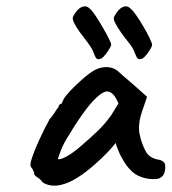

<svg xmlns="http://www.w3.org/2000/svg" viewBox="-20 -606 546 611"><path d="M115 -26Q111 -34 100 -41Q89 -48 89 -52Q89 -56 86 -63Q83 -70 79 -74Q74 -80 81.5 -103Q89 -126 104 -159Q119 -192 138 -227Q146 -235 154 -248Q162 -261 166 -265Q166 -269 169 -272.5Q172 -276 176 -276L182 -289Q183 -293 193 -305Q203 -317 218 -331.5Q233 -346 248 -359Q263 -372 273 -378Q294 -392 316.5 -392.5Q339 -393 355 -380Q358 -377 367.5 -368.5Q377 -360 389 -350Q401 -340 411 -331L448 -298L431 -248Q418 -208 424.5 -178Q431 -148 443 -126Q448 -115 459 -107.5Q470 -100 484 -98Q492 -97 499 -92Q506 -87 506 -76Q506 -57 499 -48Q492 -39 482 -37Q449 -33 419.5 -47Q390 -61 366 -107Q362 -113 355.5 -129.5Q349 -146 348 -151Q344 -146 336 -136.5Q328 -127 322 -121Q251 -49 200 -26.5Q149 -4 115 -26ZM164 -100Q169 -97 186 -105Q203 -113 228 -133Q262 -162 288 -186.5Q314 -211 335 -241L357 -277Q347 -300 338 -307.5Q329 -315 321 -315Q308 -315 287.5 -296Q267 -277 242.5 -242.5Q218 -208 190 -161Q178 -140 171 -120Q164 -100 164 -100ZM303 -420Q291 -415 286.5 -420.5Q282 -426 276 -443Q271 -455 259 -470.5Q247 -486 234.5 -503Q222 -520 215.5 -534Q209 -548 213 -554Q225 -577 240 -583.5Q255 -590 266 -578Q272 -574 283 -557.5Q294 -541 306 -520.5Q318 -500 326 -484Q334 -468 334 -464Q334 -461 328.5 -451.5Q323 -442 316 -433Q309 -424 303 -420ZM434 -420Q422 -415 417.5 -420.5Q413 -426 407 -443Q402 -455 389.5 -470.5Q377 -486 365 -503Q353 -520 346 -534Q339 -548 344 -554Q356 -577 370.5 -583.5Q385 -590 396 -578Q402 -574 413.5 -557.5Q425 -541 437 -520.5Q449 -500 456.5 -484Q464 -468 464 -464Q465 -461 459.5 -451.5Q454 -442 447 -433Q440 -424 434 -420Z"/></svg>

Font: Caveat SemiBold
Style: Regular
Weight: 600
Designer: Pablo Impallari
Foundry: Pablo Impallari
Version: Version 2.000